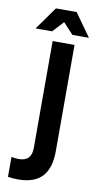

<svg xmlns="http://www.w3.org/2000/svg" viewBox="-96 -904 483 950"><g transform="rotate(10 145.5 -429.0)"><path d="M16 0V-100Q32 -96 52 -96Q85 -96 101 -112.5Q117 -129 117 -163V-700H227V-166Q227 -80 187.5 -38Q148 4 67 4Q37 4 16 0ZM105 -862H209L291 -747H208L157 -802L106 -747H23Z"/></g></svg>

Font: kids-team
Style: team
Weight: 400
Designer: Ryoichi Tsunekawa, Thomas Gollenia, Laura Emeder
Foundry: Ryoichi Tsunekawa, Thomas Gollenia, Laura Emeder
Version: Version 2.000